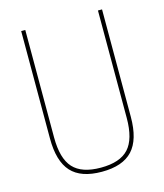

<svg xmlns="http://www.w3.org/2000/svg" viewBox="-111 -813 772 906"><g transform="rotate(-15 275.0 -360.0)"><path d="M275 10Q173 10 125.5 -42Q78 -94 78 -205V-730H98V-205Q98 -102 140 -56Q182 -10 275 -10Q369 -10 411 -56Q453 -102 453 -205V-730H473V-205Q473 -94 425 -42Q377 10 275 10Z"/></g></svg>

Font: M PLUS Code Latin SemiExpanded Thin
Style: Regular
Weight: 250
Width: 6
Designer: Coji Morishita
Foundry: UNDERFOREST DESIGN
Version: Version 1.002; ttfautohint (v1.8.3)